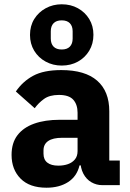

<svg xmlns="http://www.w3.org/2000/svg" viewBox="-20 -864 609 896"><path d="M539 0H457Q430 0 406.5 -13.5Q383 -27 369 -53.5Q355 -80 355 -117V-130L387 -92H351Q339 -41 298 -14.5Q257 12 197 12Q118 12 76 -30.5Q34 -73 34 -141Q34 -197 61.5 -233Q89 -269 139.5 -287Q190 -305 259 -305H342V-338Q342 -376 322 -398.5Q302 -421 255 -421Q211 -421 185 -402Q159 -383 142 -359L54 -437Q86 -484 135 -510.5Q184 -537 266 -537Q377 -537 433.5 -487.5Q490 -438 490 -345V-115H539ZM342 -221H270Q227 -221 205 -206Q183 -191 183 -162V-147Q183 -119 201 -105Q219 -91 252 -91Q277 -91 297 -98Q317 -105 329.5 -120Q342 -135 342 -159ZM268 -558Q227 -558 193 -576.5Q159 -595 139.5 -627.4Q120 -659.8 120 -701Q120 -743 139.7 -775Q159.5 -807 193.2 -825.5Q227 -844 268 -844Q310.3 -844 343.7 -825.5Q377 -807 396.5 -775Q416 -743 416 -701.5Q416 -660 396.5 -627.5Q377 -595 343.7 -576.5Q310.3 -558 268 -558ZM268 -633Q293 -633 306 -646.4Q319 -659.9 319 -684V-718Q319 -742.1 306 -755.6Q293 -769 268 -769Q243 -769 230 -755.6Q217 -742.1 217 -718V-684Q217 -659.9 230 -646.4Q243 -633 268 -633Z"/></svg>

Font: IBM Plex Sans Var
Style: Regular
Weight: 400
Designer: Mike Abbink, Paul van der Laan, Pieter van Rosmalen
Foundry: Bold Monday
Version: Version 3.000